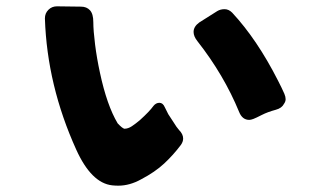

<svg xmlns="http://www.w3.org/2000/svg" viewBox="-20 -676 1040 607"><path d="M354 -89Q345 -89 335 -90Q269 -97 221 -203Q129 -406 122 -617V-618Q122 -634 133 -645Q144 -656 160 -656L236 -655Q254 -655 264.5 -643.5Q275 -632 275 -606Q275 -580 280.5 -536Q286 -492 296 -446Q318 -343 352 -286Q366 -271 373 -269Q385 -269 397 -277Q409 -285 422 -296Q453 -324 465 -341Q473 -351 484 -351Q495 -351 501 -337Q507 -324 512 -315L529 -289Q538 -274 546 -265Q559 -252 559 -238Q559 -228 552 -218Q528 -186 499 -159Q470 -132 426 -109Q390 -89 354 -89ZM667 -641Q677 -647 690 -647Q703 -647 714 -636Q793 -551 859 -421Q865 -409 870 -399Q875 -389 879 -379.5Q883 -370 883 -362.5Q883 -355 878 -348Q871 -334 852 -329Q826 -322 807.5 -312.5Q789 -303 781 -300Q773 -297 768 -297Q746 -297 736 -322Q688 -439 604 -546Q592 -561 592 -575Q592 -592 610 -605Z"/></svg>

Font: Tsunagi Gothic Black
Style: Regular
Weight: 900
Designer: Yoshimichi Ohira
Foundry: Positype
Version: Version 1.001